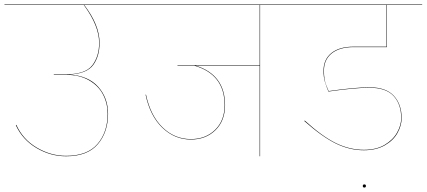

<svg xmlns="http://www.w3.org/2000/svg" viewBox="-30 -700 1911 860"><path d="M551 -678H347Q416 -588 416 -508Q416 -448 387.5 -409Q359 -370 281 -366Q365 -361 409.5 -311.5Q454 -262 454 -190Q454 -108 408 -54Q362 0 266 0Q196 0 133.5 -37Q71 -74 41 -139L43 -141Q72 -76 134.5 -39Q197 -2 266 -2Q361 -2 406.5 -55Q452 -108 452 -190Q452 -237 431.5 -276.5Q411 -316 368.5 -340.5Q326 -365 263 -365H211V-367H263Q352 -367 383 -407Q414 -447 414 -508Q414 -585 345 -678H-10V-680H551Z M1277 -678H1135V0H1133V-406H847Q978 -365 978 -229Q978 -159 935 -117Q892 -75 825 -75Q752 -75 697 -128Q642 -181 622 -276H624Q644 -182 698 -129.5Q752 -77 825 -77Q891 -77 933.5 -118.5Q976 -160 976 -229Q976 -367 840 -406H765V-408H1133V-678H531V-680H1277Z M1421 -383Q1421 -344 1431 -319Q1441 -294 1442 -292Q1561 -309 1625 -309Q1699 -309 1734 -271Q1769 -233 1769 -171Q1769 -138 1750.5 -104.5Q1732 -71 1693.5 -49Q1655 -27 1600 -27Q1536 -27 1474.5 -57Q1413 -87 1333 -158L1335 -160Q1413 -89 1474.5 -59Q1536 -29 1600 -29Q1655 -29 1692.5 -51Q1730 -73 1748.5 -106Q1767 -139 1767 -171Q1767 -233 1733 -270Q1699 -307 1625 -307Q1560 -307 1441 -290Q1432 -312 1425.5 -333Q1419 -354 1419 -383Q1419 -434 1454.5 -462.5Q1490 -491 1554 -491H1701V-678H1257V-680H1861V-678H1703V-489H1554Q1491 -489 1456 -461Q1421 -433 1421 -383Z M1595 133Q1595 126 1602 126Q1609 126 1609 133Q1609 140 1602 140Q1595 140 1595 133Z"/></svg>

Font: FiraGO Two
Style: Regular
Weight: 100
Designer: bBox Type
Foundry: bBox Type GmbH
Version: Version 1.001